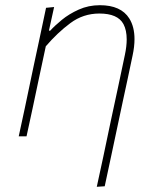

<svg xmlns="http://www.w3.org/2000/svg" viewBox="-20 -524 606 738"><path d="M352 194Q362.5 144.5 377 78.5Q391 12 406.5 -62Q419.5 -123.5 433.5 -187.5Q447 -251.5 460 -313Q467 -346 467 -372.5Q467 -408 454.5 -431.5Q432.5 -472 362 -472Q300 -472 250.5 -435.2Q201 -398.5 156 -346L129.5 -222Q116.5 -160.5 105.5 -108.5Q94 -56.5 82 0H52Q64 -56.5 75.5 -109Q86.5 -161 99 -221L109.5 -271Q119 -315.5 131.5 -373.5Q143.5 -431 157 -494L188 -497L168 -406H173Q189.5 -424.5 217.5 -447.5Q245.5 -470.5 282.8 -487.2Q320 -504 364 -504Q445 -504 477 -453Q497 -421 497 -373.5Q497 -344.5 489.5 -310Q478.5 -257.5 469.2 -214Q460 -170.5 453 -139L434.5 -52Q422 7.5 408.8 69Q395.5 130.5 382.5 192Z"/></svg>

Font: Heraclito Thin
Style: Italic
Weight: 100
Italic angle: -12°
Designer: Kostas Bartsokas (font) & Cristiano Sobral (main changes)
Foundry: Kostas Bartsokas (font) & Cristiano Sobral (main changes)
Version: Version 1.00;July 8, 2020;FontCreator 13.0.0.2655 64-bit